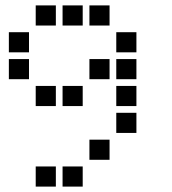

<svg xmlns="http://www.w3.org/2000/svg" viewBox="-20 -708 640 715"><path d="M114 -688Q113 -688 113 -688Q113 -688 113 -687V-614Q113 -613 113 -613Q113 -613 114 -613H187Q188 -613 188 -613Q188 -613 188 -614V-687Q188 -688 188 -688Q188 -688 187 -688ZM214 -688Q213 -688 213 -688Q213 -688 213 -687V-614Q213 -613 213 -613Q213 -613 214 -613H287Q288 -613 288 -613Q288 -613 288 -614V-687Q288 -688 288 -688Q288 -688 287 -688ZM314 -688Q313 -688 313 -688Q313 -688 313 -687V-614Q313 -613 313 -613Q313 -613 314 -613H387Q388 -613 388 -613Q388 -613 388 -614V-687Q388 -688 388 -688Q388 -688 387 -688ZM14 -588Q13 -588 13 -588Q13 -588 13 -587V-514Q13 -513 13 -513Q13 -513 14 -513H87Q88 -513 88 -513Q88 -513 88 -514V-587Q88 -588 88 -588Q88 -588 87 -588ZM414 -588Q413 -588 413 -588Q413 -588 413 -587V-514Q413 -513 413 -513Q413 -513 414 -513H487Q488 -513 488 -513Q488 -513 488 -514V-587Q488 -588 488 -588Q488 -588 487 -588ZM14 -488Q13 -488 13 -488Q13 -488 13 -487V-414Q13 -413 13 -413Q13 -413 14 -413H87Q88 -413 88 -413Q88 -413 88 -414V-487Q88 -488 88 -488Q88 -488 87 -488ZM314 -488Q313 -488 313 -488Q313 -488 313 -487V-414Q313 -413 313 -413Q313 -413 314 -413H387Q388 -413 388 -413Q388 -413 388 -414V-487Q388 -488 388 -488Q388 -488 387 -488ZM414 -488Q413 -488 413 -488Q413 -488 413 -487V-414Q413 -413 413 -413Q413 -413 414 -413H487Q488 -413 488 -413Q488 -413 488 -414V-487Q488 -488 488 -488Q488 -488 487 -488ZM114 -388Q113 -388 113 -388Q113 -388 113 -387V-314Q113 -313 113 -313Q113 -313 114 -313H187Q188 -313 188 -313Q188 -313 188 -314V-387Q188 -388 188 -388Q188 -388 187 -388ZM214 -388Q213 -388 213 -388Q213 -388 213 -387V-314Q213 -313 213 -313Q213 -313 214 -313H287Q288 -313 288 -313Q288 -313 288 -314V-387Q288 -388 288 -388Q288 -388 287 -388ZM414 -388Q413 -388 413 -388Q413 -388 413 -387V-314Q413 -313 413 -313Q413 -313 414 -313H487Q488 -313 488 -313Q488 -313 488 -314V-387Q488 -388 488 -388Q488 -388 487 -388ZM414 -288Q413 -288 413 -288Q413 -288 413 -287V-214Q413 -213 413 -213Q413 -213 414 -213H487Q488 -213 488 -213Q488 -213 488 -214V-287Q488 -288 488 -288Q488 -288 487 -288ZM314 -188Q313 -188 313 -188Q313 -188 313 -187V-114Q313 -113 313 -113Q313 -113 314 -113H387Q388 -113 388 -113Q388 -113 388 -114V-187Q388 -188 388 -188Q388 -188 387 -188ZM114 -88Q113 -88 113 -88Q113 -88 113 -87V-14Q113 -13 113 -13Q113 -13 114 -13H187Q188 -13 188 -13Q188 -13 188 -14V-87Q188 -88 188 -88Q188 -88 187 -88ZM214 -88Q213 -88 213 -88Q213 -88 213 -87V-14Q213 -13 213 -13Q213 -13 214 -13H287Q288 -13 288 -13Q288 -13 288 -14V-87Q288 -88 288 -88Q288 -88 287 -88Z"/></svg>

Font: Doto Black
Style: Bold
Weight: 700
Monospace: yes
Version: Version 1.000